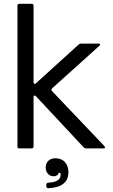

<svg xmlns="http://www.w3.org/2000/svg" viewBox="-20 -783 594 1013"><path d="M82 0Q72 0 72 -10V-753Q72 -763 82 -763H147Q157 -763 157 -753V-349Q157 -343 161 -341Q165 -339 169 -343L395 -548Q400 -553 407 -553H500Q508 -553 508 -548Q508 -544 504 -541L255 -317Q248 -310 254 -303L531 -12Q534 -8 534 -5Q534 0 526 0H434Q427 0 422 -5L169 -276Q166 -279 162 -279Q157 -279 157 -271V-10Q157 0 147 0ZM224 196Q224 181 234 181Q300 178 300 139Q300 133 299 129H289Q288 137 281 142Q274 147 263 147Q245 147 233 134Q221 121 221 101Q221 79 235 65.5Q249 52 272 52Q304 52 322.5 72Q341 92 341 126Q341 165 314 186.5Q287 208 234 210Q224 210 224 196Z"/></svg>

Font: Open Sauce Two
Style: Regular
Weight: 400
Designer: Alfredo Marco Pradil
Foundry: Creative Sauce Fz LLC
Version: Version 1.477